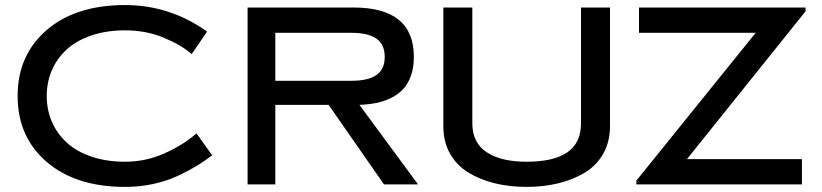

<svg xmlns="http://www.w3.org/2000/svg" viewBox="-20 -730 3253 760"><path d="M475.1 -89.8Q556.6 -89.8 631.1 -123Q705.6 -156.2 757.8 -202.1L819.8 -115.2Q788.6 -91.8 758.3 -73.2Q728 -54.7 683.8 -33.9Q639.6 -13.2 586.2 -1.7Q532.7 9.8 475.1 9.8Q279.8 9.8 164.8 -89.1Q49.8 -188 49.8 -350.1Q49.8 -512.2 164.8 -611.1Q279.8 -710 475.1 -710Q652.3 -710 799.8 -605L738.8 -516.1Q694.8 -553.7 625.7 -581.8Q556.6 -609.9 475.1 -609.9Q402.3 -609.9 343.3 -590.1Q284.2 -570.3 245.4 -535.4Q206.5 -500.5 185.8 -453.1Q165 -405.8 165 -350.1Q165 -294.4 185.8 -247.1Q206.5 -199.7 245.4 -164.6Q284.2 -129.4 343.3 -109.6Q402.3 -89.8 475.1 -89.8Z M960 -700.2H1379.9Q1618.2 -700.2 1618.2 -504.9Q1618.2 -462.9 1606.7 -430.4Q1595.2 -397.9 1575.9 -377.2Q1556.6 -356.4 1528.3 -342.5Q1500 -328.6 1469.7 -322.5Q1439.5 -316.4 1402.8 -314.9L1634.8 0H1500L1280.8 -314.9H1069.8V0H960ZM1370.1 -600.1H1069.8V-410.2H1370.1Q1437.5 -410.2 1470.2 -433.1Q1502.9 -456.1 1502.9 -504.9Q1502.9 -553.7 1470.2 -576.9Q1437.5 -600.1 1370.1 -600.1Z M1734.9 -700.2H1849.6V-242.2Q1849.6 -165 1906.5 -127.4Q1963.4 -89.8 2064.5 -89.8Q2171.4 -89.8 2225.6 -127Q2279.8 -164.1 2279.8 -242.2V-700.2H2394.5V-230Q2394.5 -168.9 2367.9 -121.8Q2341.3 -74.7 2294.7 -46.6Q2248 -18.6 2189.9 -4.4Q2131.8 9.8 2064.5 9.8Q1997.1 9.8 1939 -4.4Q1880.9 -18.6 1834.5 -46.6Q1788.1 -74.7 1761.5 -121.6Q1734.9 -168.5 1734.9 -230Z M2509.3 -600.1V-700.2H3168.5V-685.1L2699.2 -100.1H3154.3V0H2499V-15.1L2971.2 -600.1Z"/></svg>

Font: Copperplate Sans CC Heavy
Style: Regular
Weight: 400
Designer: indestructible type*
Foundry: Cowboy Collective
Version: Version 1.000